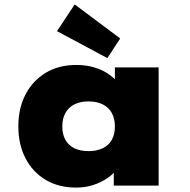

<svg xmlns="http://www.w3.org/2000/svg" viewBox="-20 -840 859 869"><path d="M324 9Q245 9 186.5 -26Q128 -61 95.5 -123.5Q63 -186 63 -268Q63 -350 95.5 -412.5Q128 -475 187 -510.5Q246 -546 325 -546Q368 -546 404.5 -535.5Q441 -525 468.5 -506.5Q496 -488 514.5 -466Q533 -444 543 -420L500 -417V-535H698V0H495V-139L538 -129Q530 -102 511.5 -77Q493 -52 465 -33Q437 -14 401.5 -2.5Q366 9 324 9ZM381 -156Q418 -156 445 -169Q472 -182 486 -207Q500 -232 500 -268Q500 -303 486 -328.5Q472 -354 445 -367.5Q418 -381 381 -381Q343 -381 316.5 -367.5Q290 -354 276 -328.5Q262 -303 262 -268Q262 -232 276 -207Q290 -182 316.5 -169Q343 -156 381 -156ZM466 -577 238 -699 318 -820 524 -666Z"/></svg>

Font: Lexend Exa Black
Style: Regular
Weight: 900
Designer: Bonnie Shaver-Troup, Thomas Jockin
Foundry: Lexend
Version: Version 1.007